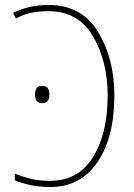

<svg xmlns="http://www.w3.org/2000/svg" viewBox="-20 -744 540 774"><path d="M179 -363Q179 -398 151 -398Q133 -398 127 -387.5Q121 -377 121 -363Q121 -328 151 -328Q179 -328 179 -363ZM182 10Q305 10 373 -90.5Q441 -191 441 -359Q441 -508 375 -616Q309 -724 175 -724Q97 -724 33 -692L44 -669Q78 -688 111 -693.5Q144 -699 175 -699Q296 -699 355 -597.5Q414 -496 414 -359Q414 -205 354.5 -110Q295 -15 182 -15Q136 -15 101 -24Q66 -33 40 -44V-17Q66 -6 102.5 2Q139 10 182 10Z"/></svg>

Font: Noto Sans Mono UI Condensed Thin
Style: Regular
Weight: 250
Width: 3
Designer: Monotype Design team
Foundry: Monotype Imaging Inc.
Version: 1.000